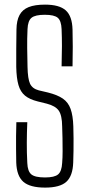

<svg xmlns="http://www.w3.org/2000/svg" viewBox="-20 -826 395 851"><path d="M180 5.5Q113 5.5 83.5 -20.2Q54 -46 52 -105.5Q51.5 -139 51.2 -166.5Q51 -194 51.2 -221.8Q51.5 -249.5 52.5 -284.5H101Q99 -237 98.8 -193.8Q98.5 -150.5 101 -103.5Q102.5 -66.5 119 -53Q135.5 -39.5 179.5 -39.5Q221.5 -39.5 237.5 -53Q253.5 -66.5 255.5 -103.5Q257.5 -127 257.5 -155.8Q257.5 -184.5 257 -213.2Q256.5 -242 255.5 -266Q255 -314.5 240.5 -335.5Q226 -356.5 187.5 -366.5L147 -376.5Q111 -385.5 90.8 -402.2Q70.5 -419 61.8 -449.2Q53 -479.5 52 -529.5Q51.5 -566.5 52 -609.2Q52.5 -652 53 -695.5Q53.5 -735 66.5 -759.2Q79.5 -783.5 107 -794.5Q134.5 -805.5 179.5 -805.5Q243 -805.5 271.5 -780Q300 -754.5 301.5 -694.5Q302.5 -659 302.5 -619.2Q302.5 -579.5 301.5 -532H253Q254.5 -583 254.5 -621.8Q254.5 -660.5 253 -697Q251.5 -734 236 -747.2Q220.5 -760.5 178.5 -760.5Q136 -760.5 119.8 -747.2Q103.5 -734 102 -697Q100 -653 100.5 -613.5Q101 -574 102 -529.5Q103 -476.5 113.2 -454.8Q123.5 -433 152 -425.5L192.5 -416Q234.5 -405.5 258.5 -389Q282.5 -372.5 293 -343Q303.5 -313.5 305 -266Q306 -240.5 306 -212.8Q306 -185 305.8 -157.5Q305.5 -130 304.5 -105.5Q302.5 -46 274 -20.2Q245.5 5.5 180 5.5Z"/></svg>

Font: Big Shoulders Text Thin ExtraLight
Style: Regular
Weight: 250
Version: Version 2.002